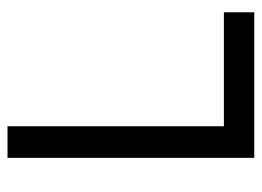

<svg xmlns="http://www.w3.org/2000/svg" viewBox="-114 -584 707 519"><g transform="rotate(-90 239.5 -324.5)"><path d="M465.8 9.3H72.3V-657.7H157.7V-72.8H465.8Z"/></g></svg>

Font: Potro Sans Bangla SemiBold
Style: Regular
Weight: 600
Designer: Jayed Ahsan Saad
Foundry: Codepotro
Version: Potro Sans Bangla;Version 0.996;CodepotroFonts;